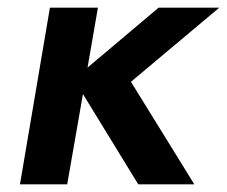

<svg xmlns="http://www.w3.org/2000/svg" viewBox="-20 -480 591 500"><path d="M110 -460H235L208 -304L393 -460H551L321 -267L486 0H340L196 -235L155 0H32Z"/></svg>

Font: Von Semi
Style: Italic
Weight: 600
Version: Version 4.000; ttfautohint (v1.8.4.7-5d5b)